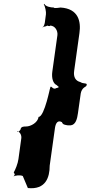

<svg xmlns="http://www.w3.org/2000/svg" viewBox="-20 -788 486 1020"><path d="M407 -352C382 -358 369 -378 374 -412L402 -612C411 -674 397 -742 302 -748C302 -748 265 -742 266 -748C249 -748 222 -753 215 -768C215 -768 211 -759 212 -765C220 -756 226 -723 224 -712L218 -667C217 -660 211 -643 207 -645C207 -645 208 -638 209 -644C214 -648 223 -646 231 -652C231 -652 245 -646 246 -652C272 -652 288 -625 285 -601L258 -408C253 -373 262 -344 281 -336C286 -332 295 -320 302 -326V-329C296 -329 285 -319 279 -320C257 -306 250 -348 245 -314C248 -335 217 -167 185 -167C181 -137 144 -116 118 -116C106 -116 91 -116 89 -100C80 -84 69 -88 71 -92C85 -88 96 -71 93 -52L78 57C75 81 61 115 53 128C59 140 62 137 52 149C59 145 85 140 101 147L128 211C223 221 244 154 244 92L272 -108C276 -136 288 -151 309 -139C314 -125 325 -125 341 -122H355C383 -125 390 -158 394 -186L409 -292C411 -304 418 -317 427 -323C438 -331 439 -328 441 -340C438 -348 422 -342 407 -352Z"/></svg>

Font: Hussar Przerywany
Style: Obl
Weight: 400
Foundry: Cannot Into Space Fonts
Version: Version 0.982